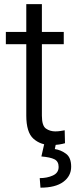

<svg xmlns="http://www.w3.org/2000/svg" viewBox="-20 -680 365 913"><path d="M283.2 -528.3V-469.7H179.2V-129.9Q179.2 -82 198.5 -68.6Q217.8 -55.2 242.7 -55.2Q255.4 -55.2 267.6 -57.1Q279.8 -59.1 287.6 -60.5L289.1 1Q278.3 4.4 261 7.1Q243.7 9.8 223.1 9.8Q172.9 9.8 138.9 -20.5Q105 -50.8 105 -130.4V-469.7H7.8V-528.3H105V-660.2H179.2V-528.3ZM191.4 0H246.6L240.7 28.8Q270 33.2 294.2 51.3Q318.4 69.3 318.4 112.8Q318.4 157.2 281 184.8Q243.7 212.4 172.4 212.4L168.9 167Q204.1 167 231.4 154.5Q258.8 142.1 258.8 113.8Q258.8 87.4 238.8 77.4Q218.8 67.4 176.8 64Z"/></svg>

Font: Vazirmatn UI FD Light
Style: Regular
Weight: 300
Designer: Saber Rastikerdar
Foundry: Saber Rastikerdar
Version: Version 33.003